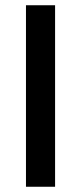

<svg xmlns="http://www.w3.org/2000/svg" viewBox="-20 -712 309 732"><path d="M190 0V-692H79V0Z"/></svg>

Font: RazerF5 SemiBold
Style: Regular
Weight: 600
Foundry: Razer Inc.
Version: Version 2